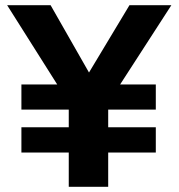

<svg xmlns="http://www.w3.org/2000/svg" viewBox="-20 -720 688 740"><path d="M245 0V-132H62.5V-229.5H245V-297.5H62.5V-394.5H200.5L7.5 -700H175L323 -440.5L479 -700H640.5L443 -394.5H580.5V-297.5H397V-229.5H580.5V-132H397V0Z"/></svg>

Font: Geologica
Style: Bold
Weight: 700
Designer: Sindre Bremnes, Frode Helland
Foundry: Monokrom Skriftforlag AS
Version: Version 1.010; ttfautohint (v1.8.4.7-5d5b);gftools[0.9.28]